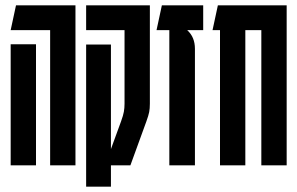

<svg xmlns="http://www.w3.org/2000/svg" viewBox="-20 -620 1115 720"><path d="M168 0V-507H20L40 -600H263V0ZM20 0V-454H115V0Z M303 -453H396V-61L434 -165Q442 -187 444.5 -201Q447 -215 447 -231V-507H303V-600H542V-231Q542 -213 539.5 -200Q537 -187 529 -165L469 0H396V80H303Z M742 -600V-507H682Q711 -481 711 -437V0H615V-507H567L587 -600Z M1055 -600V0H960V-507H900V0H805V-507H777L797 -600Z"/></svg>

Font: Karantina
Style: Regular
Weight: 400
Designer: Rony Koch
Foundry: Rony Koch
Version: Version 1.000; ttfautohint (v1.8.3)